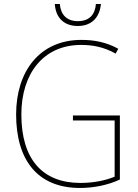

<svg xmlns="http://www.w3.org/2000/svg" viewBox="-20 -923 687 953"><path d="M481 -903H456C452 -852 425 -818 366 -818C311 -818 281 -851 277 -903H252C257 -831 301 -794 366 -794C433 -794 474 -834 481 -903ZM342 -350V-325H549V-46C503 -27 444 -15 379 -15C193 -15 86 -130 86 -355C86 -555 193 -700 383 -700C439 -700 495 -690 554 -657L567 -681C509 -713 449 -725 384 -725C177 -725 60 -569 60 -355C60 -129 166 10 377 10C444 10 516 -4 575 -32V-350Z"/></svg>

Font: Noto Sans Devanagari SemiCondensed Thin
Style: Regular
Weight: 100
Width: 4
Designer: Jelle Bosma - Monotype Design Team
Foundry: Monotype Imaging Inc.
Version: Version 2.004